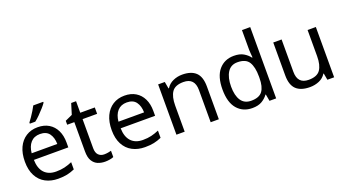

<svg xmlns="http://www.w3.org/2000/svg" viewBox="-58 -1339 3455 1923"><g transform="rotate(-20 1670.0 -378.0)"><path d="M292 -546Q361 -546 410.5 -516Q460 -486 486.5 -431.5Q513 -377 513 -304V-251H146Q148 -160 192.5 -112.5Q237 -65 317 -65Q368 -65 407.5 -74.5Q447 -84 489 -102V-25Q448 -7 408 1.5Q368 10 313 10Q237 10 178.5 -21Q120 -52 87.5 -113.5Q55 -175 55 -264Q55 -352 84.5 -415Q114 -478 167.5 -512Q221 -546 292 -546ZM291 -474Q228 -474 191.5 -433.5Q155 -393 148 -321H421Q420 -389 389 -431.5Q358 -474 291 -474ZM433 -756Q421 -738 396 -709.5Q371 -681 342.5 -652.5Q314 -624 290 -606H232V-618Q247 -637 264.5 -663Q282 -689 299 -716.5Q316 -744 327 -766H433Z M828 -62Q848 -62 869 -65.5Q890 -69 903 -73V-6Q889 1 863 5.5Q837 10 813 10Q771 10 735.5 -4.5Q700 -19 678 -55Q656 -91 656 -156V-468H580V-510L657 -545L692 -659H744V-536H899V-468H744V-158Q744 -109 767.5 -85.5Q791 -62 828 -62Z M1217 -546Q1286 -546 1335.5 -516Q1385 -486 1411.5 -431.5Q1438 -377 1438 -304V-251H1071Q1073 -160 1117.5 -112.5Q1162 -65 1242 -65Q1293 -65 1332.5 -74.5Q1372 -84 1414 -102V-25Q1373 -7 1333 1.5Q1293 10 1238 10Q1162 10 1103.5 -21Q1045 -52 1012.5 -113.5Q980 -175 980 -264Q980 -352 1009.5 -415Q1039 -478 1092.5 -512Q1146 -546 1217 -546ZM1216 -474Q1153 -474 1116.5 -433.5Q1080 -393 1073 -321H1346Q1345 -389 1314 -431.5Q1283 -474 1216 -474Z M1832 -546Q1928 -546 1977 -499.5Q2026 -453 2026 -349V0H1939V-343Q1939 -472 1819 -472Q1730 -472 1696 -422Q1662 -372 1662 -278V0H1574V-536H1645L1658 -463H1663Q1689 -505 1735 -525.5Q1781 -546 1832 -546Z M2382 10Q2282 10 2222 -59.5Q2162 -129 2162 -267Q2162 -405 2222.5 -475.5Q2283 -546 2383 -546Q2445 -546 2484.5 -523Q2524 -500 2549 -467H2555Q2554 -480 2551.5 -505.5Q2549 -531 2549 -546V-760H2637V0H2566L2553 -72H2549Q2525 -38 2485 -14Q2445 10 2382 10ZM2396 -63Q2481 -63 2515.5 -109.5Q2550 -156 2550 -250V-266Q2550 -366 2517 -419.5Q2484 -473 2395 -473Q2324 -473 2288.5 -416.5Q2253 -360 2253 -265Q2253 -169 2288.5 -116Q2324 -63 2396 -63Z M3255 -536V0H3183L3170 -71H3166Q3140 -29 3094 -9.5Q3048 10 2996 10Q2899 10 2850 -36.5Q2801 -83 2801 -185V-536H2890V-191Q2890 -63 3009 -63Q3098 -63 3132.5 -113Q3167 -163 3167 -257V-536Z"/></g></svg>

Font: Noto Sans Ugaritic
Style: Regular
Weight: 400
Designer: Monotype Design Team
Foundry: Monotype Imaging Inc.
Version: Version 2.001; ttfautohint (v1.8.4.7-5d5b)